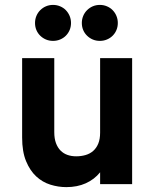

<svg xmlns="http://www.w3.org/2000/svg" viewBox="-20 -747 631 779"><path d="M386.2 0V-47.9Q362.8 -19 328.1 -3.4Q293.5 12.2 249 12.2Q216.3 12.2 184.3 2.2Q152.3 -7.8 127 -31.2Q101.6 -54.7 85.7 -93.3Q69.8 -131.8 69.8 -189V-511.2H200.2V-210.9Q200.2 -185.1 207 -166.5Q213.9 -147.9 225.8 -136Q237.8 -124 253.9 -118.4Q270 -112.8 289.1 -112.8Q309.1 -112.8 326.9 -117.9Q344.7 -123 357.9 -134.5Q371.1 -146 378.7 -164.3Q386.2 -182.6 386.2 -209V-511.2H516.1V0ZM195.3 -581.1Q179.7 -581.1 166.5 -586.7Q153.3 -592.3 143.3 -602.1Q133.3 -611.8 127.7 -625Q122.1 -638.2 122.1 -653.8Q122.1 -668.9 127.7 -682.4Q133.3 -695.8 143.3 -705.8Q153.3 -715.8 166.5 -721.4Q179.7 -727.1 195.3 -727.1Q210.4 -727.1 223.9 -721.4Q237.3 -715.8 247.1 -705.8Q256.8 -695.8 262.5 -682.4Q268.1 -668.9 268.1 -653.8Q268.1 -638.2 262.5 -625Q256.8 -611.8 247.1 -602.1Q237.3 -592.3 223.9 -586.7Q210.4 -581.1 195.3 -581.1ZM385.3 -581.1Q369.6 -581.1 356.4 -586.7Q343.3 -592.3 333.3 -602.1Q323.2 -611.8 317.6 -625Q312 -638.2 312 -653.8Q312 -668.9 317.6 -682.4Q323.2 -695.8 333.3 -705.8Q343.3 -715.8 356.4 -721.4Q369.6 -727.1 385.3 -727.1Q400.4 -727.1 413.8 -721.4Q427.2 -715.8 437 -705.8Q446.8 -695.8 452.4 -682.4Q458 -668.9 458 -653.8Q458 -638.2 452.4 -625Q446.8 -611.8 437 -602.1Q427.2 -592.3 413.8 -586.7Q400.4 -581.1 385.3 -581.1Z"/></svg>

Font: Overpass
Style: Bold
Weight: 700
Designer: Delve Withrington
Foundry: Delve Fonts
Version: Version 1.001